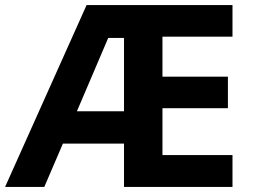

<svg xmlns="http://www.w3.org/2000/svg" viewBox="-20 -734 992 754"><path d="M893 0H467V-170H227L154 0H0L320 -714H893V-590H618V-433H875V-309H618V-125H893ZM282 -297H467V-585H405Z"/></svg>

Font: Noto Sans New Tai Lue
Style: Bold
Weight: 700
Version: Version 2.003